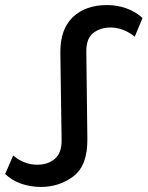

<svg xmlns="http://www.w3.org/2000/svg" viewBox="-52 -728 581 756"><path d="M-31.6 -43 -0.1 -115.7Q21.6 -97.3 45.5 -88.4Q69.4 -79.4 94.3 -79.4Q137.9 -79.4 164.7 -103.4Q191.6 -127.3 190.6 -176.9L185.6 -519.7Q184.6 -612.6 234.6 -660.4Q284.6 -708.1 369.9 -708.1Q409.4 -708.1 446.2 -694.9Q483 -681.6 509.1 -657L478.6 -583.4Q455.9 -601.9 431.5 -610.8Q407.1 -619.7 384.3 -619.7Q343.1 -619.7 315 -597.9Q286.9 -576.1 287.9 -523.1L292 -180.3Q293 -76.3 237.4 -34.1Q181.9 8.1 108.7 8.1Q68.3 8.1 31.4 -4.7Q-5.4 -17.6 -31.6 -43Z"/></svg>

Font: iiserrat Thin
Style: Regular
Weight: 100
Designer: Akira Ohta
Foundry: Akira Ohta
Version: Version 1.200;Glyphs 3.3.1 (3343)